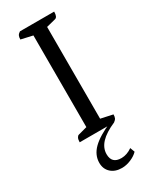

<svg xmlns="http://www.w3.org/2000/svg" viewBox="-219 -698 790 977"><g transform="rotate(-30 175.5 -210.0)"><path d="M67 0Q67 -16 71.5 -25Q76 -34 83 -36L150 -54L135 -38V-602L151 -585L67 -604Q67 -618 71 -626Q75 -634 86 -641H287Q287 -625 283 -616Q279 -607 271 -605L200 -587L217 -604V-39L199 -56L287 -37Q287 -24 283.5 -16Q280 -8 269 0ZM189 221Q149 221 125 199Q101 177 101 141Q101 95 137.5 59Q174 23 253 -11L269 0Q211 25 183 55Q155 85 155 121Q155 176 211 176Q244 176 275 154L285 181Q269 198 242 209.5Q215 221 189 221Z"/></g></svg>

Font: Pitagon Serif
Style: Regular
Weight: 400
Designer: Travis Tran
Foundry: Pitagon
Version: Version 1.000;gftools[0.9.26]